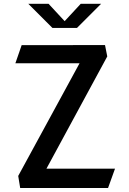

<svg xmlns="http://www.w3.org/2000/svg" viewBox="-20 -960 660 980"><path d="M90.5 -729.5 58.5 -637H386L73 -62L83 -0.5H531.5L567 -99H217L527.5 -672L516 -730ZM124.5 -940.5H228L310 -852L392 -940.5H496L373 -817.5H247.5Z"/></svg>

Font: Monaspace Argon Medium
Style: Regular
Weight: 500
Designer: Riley Cran & the Lettermatic Team
Foundry: Lettermatic
Version: Version 1.000 (Monaspace Argon)